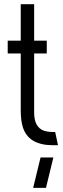

<svg xmlns="http://www.w3.org/2000/svg" viewBox="-20 -708 306 936"><path d="M141.6 208 177.7 59.6H240.2L204.1 208ZM17.6 -447.3V-509.8H81.1V-687.5H146.5V-509.8H208V-447.3H146.5V-159.2Q146.5 -86.9 195.3 -70.3Q214.8 -64.5 240.2 -64.5H249L262.7 0H236.3Q117.2 -1 90.8 -89.8Q81.1 -122.1 81.1 -168.9V-447.3Z"/></svg>

Font: Post No Bills Colombo Medium
Style: Regular
Weight: 500
Designer: Kosala Senevirathne, Siva Puranthara, Lasantha Premarathna, Tharique Azeez
Foundry: Mooniak
Version: Version 1.220 ; ttfautohint (v1.6)